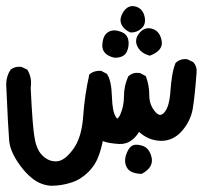

<svg xmlns="http://www.w3.org/2000/svg" viewBox="-27 -262 650 615"><path d="M136.7 333Q127 332.5 117.4 330.1Q107.9 327.6 98.9 323.5Q89.8 319.3 81.1 313Q72.3 306.6 64 298.6Q55.7 290.5 47.4 280.8Q6.3 230.5 2.4 189Q-1 148.9 -6.8 16.1Q-8.8 -14.2 5.9 -37.1L6.3 -38.1L6.8 -38.6Q19.5 -49.8 40.5 -47.9H41.5L42.5 -47.4L59.1 -39.6L60.5 -38.6L61.5 -37.1Q76.2 -12.2 71.3 19Q74.2 81.5 77.4 122.6Q80.6 163.6 84.5 183.1Q85.9 192.4 88.6 200.7Q91.3 209 94.7 216.1Q98.1 223.1 102.5 228.8Q106.9 234.4 111.8 238.8Q131.8 256.8 156.2 254.6Q180.7 252.4 207 216.3Q234.4 179.7 239.3 112.3Q244.1 43 258.8 -22L259.3 -23.9L260.7 -24.9Q274.4 -36.1 295.4 -35.2H296.4L297.9 -34.7L314.5 -25.9L315.4 -24.9L316.4 -23.9Q330.1 -2.9 331.5 48.3Q333 95.7 344.2 112.8Q346.7 116.7 348.6 117.7Q349.1 117.7 349.9 117.4Q350.6 117.2 353 114Q355.5 110.8 358.4 104.5Q370.1 77.6 370.1 46.4Q370.1 29.3 373.5 13.7Q377 -2 383.3 -16.1L383.8 -17.1L384.8 -18.1Q398.4 -30.8 419.4 -28.3H420.9L421.9 -27.8L438.5 -19L440.4 -17.6L440.9 -15.6Q451.2 11.7 451.2 43.9Q451.2 73.2 469.2 94.7Q470.2 95.7 470.9 96.7Q471.7 97.7 472.7 98.6Q480 106 485.8 106Q491.7 106 498.5 99.1Q515.6 81.5 519 28.8Q521 1 524.7 -20.8Q528.3 -42.5 534.7 -58.6L535.2 -60.1L536.1 -61Q550.8 -74.7 571.8 -72.3H572.8L573.7 -71.8L590.3 -64L591.3 -63.5L592.3 -62.5Q605 -48.8 602.5 -27.8Q596.7 49.3 590.3 86.9Q583.5 125.5 555.7 157.7Q541.5 173.8 523.9 181.9Q506.3 189.9 485.8 189Q448.2 187.5 418.5 160.6Q393.1 201.2 354.5 199.2Q338.4 198.2 325.2 196Q312 193.8 302.2 189.9Q297.4 214.8 288.6 238.3Q285.2 247.6 280.5 256.3Q275.9 265.1 269.5 273.4Q263.2 281.7 255.9 289.1Q244.1 300.8 230.5 309.3Q216.8 317.9 201.2 322.8Q169.9 333 136.7 333ZM425.8 294.9Q392.1 293.9 380.9 276.9Q369.6 259.8 376 236.8Q382.8 214.4 394 206.1Q406.2 197.8 428.2 204.6Q439.9 208 447.5 217.5Q455.1 227.1 458.5 241.7Q465.8 273.4 428.7 293.9L427.2 294.9ZM451.7 -84Q423.8 -91.8 413.1 -113.3Q402.3 -135.7 419.4 -156.2Q436.5 -176.8 460.4 -169.9Q468.8 -167.5 474.9 -162.4Q481 -157.2 484.9 -149.7Q488.8 -142.1 490.7 -132.3Q497.1 -101.1 455.1 -84.5L453.6 -83.5ZM339.4 -77.1Q319.8 -81.5 309.8 -92Q299.8 -102.5 300.8 -118.7Q302.7 -148.9 318.8 -158.7Q323.7 -162.1 329.8 -163.6Q335.9 -165 342.5 -164.6Q349.1 -164.1 356 -161.6Q378.9 -155.3 383.8 -135.3Q385.7 -126 384.8 -116.5Q383.8 -106.9 379.9 -97.7Q371.1 -77.1 340.8 -77.1H340.3ZM389.2 -158.7Q379.4 -163.1 372.6 -169.4Q365.7 -175.8 361.8 -184.1Q357.9 -193.4 359.6 -203.4Q361.3 -213.4 368.2 -224.1Q383.3 -247.1 406.7 -241.2Q429.7 -235.4 436 -209.5Q441.9 -183.1 424.8 -169.9Q419.9 -165.5 414.3 -162.8Q408.7 -160.2 402.8 -158.9Q397 -157.7 391.1 -158.2H390.1Z"/></svg>

Font: NaikaiFont
Style: SemiBold
Weight: 600
Version: Version 1.89